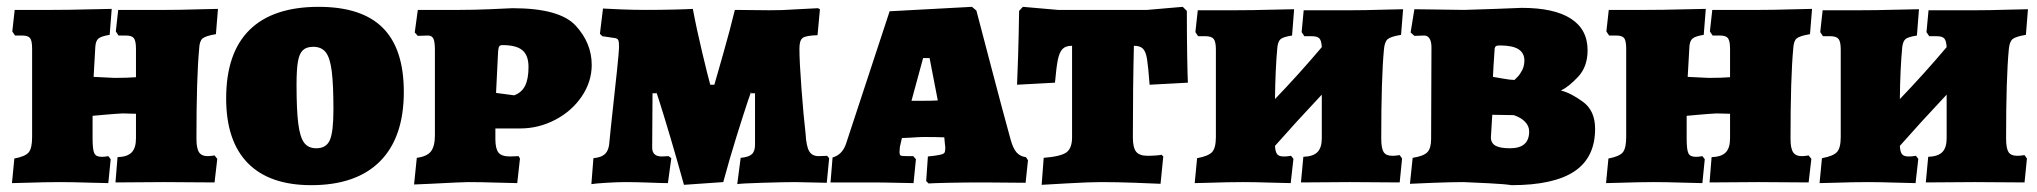

<svg xmlns="http://www.w3.org/2000/svg" viewBox="-20 -533 5963 562"><path d="M22 -69Q54 -75 64 -87Q74 -99 74 -132V-390Q74 -414 68 -421.5Q62 -429 45 -429H24L16 -441L23 -504H132Q181 -504 234 -505.5Q287 -507 307 -507L301 -431Q276 -427 268 -420Q260 -413 259 -396L254 -308L315 -305Q354 -305 378 -307V-390Q378 -413 372 -421Q366 -429 349 -429H327L319 -441L326 -504H466Q505 -504 552 -505.5Q599 -507 618 -507L612 -433Q582 -428 573 -420.5Q564 -413 563 -391Q555 -306 555 -127Q555 -99 562.5 -87.5Q570 -76 587 -76Q595 -76 600.5 -77Q606 -78 608 -78L616 -68L608 1L461 0L318 1L324 -73Q353 -74 365.5 -87Q378 -100 378 -128V-200L339 -201Q318 -200 290 -197.5Q262 -195 251 -194V-127Q251 -95 256 -84.5Q261 -74 277 -74Q286 -74 291 -75Q296 -76 297 -76L304 -67L297 3Q280 3 235.5 1.5Q191 0 154 0Q114 0 54 2L15 3Z M642 -245Q642 -378 710.5 -445.5Q779 -513 913 -513Q1039 -513 1100.5 -451.5Q1162 -390 1162 -264Q1162 -131 1092.5 -61Q1023 9 891 9Q769 9 705.5 -55.5Q642 -120 642 -245ZM956 -212Q956 -286 951 -325Q946 -364 933.5 -380Q921 -396 897 -396Q877 -396 866.5 -386Q856 -376 852 -352.5Q848 -329 848 -285Q848 -211 853 -171.5Q858 -132 870 -115.5Q882 -99 906 -99Q935 -99 945.5 -123Q956 -147 956 -212Z M1200 -71Q1230 -75 1241.5 -90Q1253 -105 1253 -137V-387Q1253 -411 1248.5 -420Q1244 -429 1233 -429L1203 -428L1194 -438L1203 -504H1325Q1366 -504 1413.5 -506Q1461 -508 1480 -509Q1618 -509 1665 -458Q1712 -407 1712 -343Q1712 -294 1683 -251Q1654 -208 1605.5 -182.5Q1557 -157 1502 -157H1430V-126Q1430 -98 1439 -86.5Q1448 -75 1473 -75L1498 -76L1502 -69L1494 3Q1477 3 1432.5 1.5Q1388 0 1351 0Q1334 0 1239 5L1192 7ZM1527 -337Q1527 -371 1509 -386Q1491 -401 1451 -401Q1444 -401 1441.5 -397.5Q1439 -394 1438 -383L1432 -261L1485 -254Q1507 -262 1517 -282Q1527 -302 1527 -337Z M2407 -70 2400 2 2307 0Q2277 0 2211.5 2Q2146 4 2138 6L2148 -71Q2171 -73 2180.5 -81.5Q2190 -90 2190 -109V-260H2178Q2182 -276 2169 -237Q2156 -198 2136 -134Q2116 -70 2097 0L1982 8Q1961 -68 1941.5 -133.5Q1922 -199 1909.5 -238Q1897 -277 1902 -260H1890L1889 -101Q1889 -75 1917 -75L1937 -76L1945 -70L1935 3Q1919 3 1880.5 1.5Q1842 0 1811 0Q1788 0 1755 2Q1722 4 1711 6L1717 -70Q1741 -72 1752 -83.5Q1763 -95 1764 -120L1768 -160Q1792 -376 1792 -394Q1792 -410 1790 -415Q1788 -420 1780.5 -421.5Q1773 -423 1743 -427L1736 -434L1745 -508Q1760 -507 1798 -505.5Q1836 -504 1871 -504Q1913 -504 1953 -505Q1993 -506 2008 -507Q2019 -448 2036 -377Q2053 -306 2059 -285H2071Q2077 -306 2097 -376Q2117 -446 2131 -504L2231 -503Q2275 -503 2297 -505L2374 -509L2380 -506L2373 -430Q2339 -429 2329.5 -422Q2320 -415 2320 -391Q2320 -353 2326 -273Q2332 -193 2338 -142Q2340 -105 2348.5 -90.5Q2357 -76 2376 -76Q2385 -76 2392 -76.5Q2399 -77 2401 -77ZM1764 -120Z M2691 -3 2696 -75Q2717 -77 2729.5 -79.5Q2742 -82 2744.5 -86Q2747 -90 2747 -101L2746 -110L2744 -131Q2721 -132 2683 -132Q2672 -132 2644 -130L2620 -129L2614 -103L2613 -89Q2613 -80 2616 -78Q2619 -76 2635 -76H2653L2661 -67L2654 3Q2641 3 2603 2Q2565 1 2524 1H2411L2417 -72Q2445 -80 2456 -111L2584 -500L2825 -513L2838 -502Q2851 -453 2882.5 -332.5Q2914 -212 2938 -125Q2945 -99 2955.5 -87Q2966 -75 2983 -73L2989 -64L2982 2L2862 1Q2802 1 2757 2Q2712 3 2698 4ZM2686 -238Q2710 -238 2725 -239L2701 -363H2682L2648 -238Z M3035 -71Q3085 -75 3101.5 -87Q3118 -99 3118 -131V-399Q3099 -399 3090 -389.5Q3081 -380 3076.5 -358.5Q3072 -337 3068 -291L2957 -285Q2958 -306 2960 -367Q2962 -428 2963 -501L2974 -513L3077 -504H3338L3442 -513L3454 -501Q3454 -428 3455 -369Q3456 -310 3457 -291L3345 -285Q3341 -338 3337.5 -360Q3334 -382 3325.5 -390.5Q3317 -399 3299 -399Q3296 -279 3296 -131Q3296 -101 3305.5 -89Q3315 -77 3339 -77Q3353 -77 3364.5 -78Q3376 -79 3380 -80L3385 -75L3377 5Q3357 4 3303.5 2Q3250 0 3203 0Q3169 0 3108.5 3.5Q3048 7 3029 8Z M4077 -79 4084 -69 4077 1 3931 0 3788 1 3795 -74Q3824 -75 3836.5 -88Q3849 -101 3849 -128V-256Q3771 -173 3712 -106Q3713 -88 3718.5 -81.5Q3724 -75 3737 -75Q3747 -75 3752.5 -76Q3758 -77 3759 -77L3766 -68L3758 3Q3741 3 3697.5 1.5Q3654 0 3618 0Q3577 0 3517 2L3477 3L3484 -70Q3517 -76 3528 -88Q3539 -100 3539 -132V-388Q3539 -411 3532.5 -419Q3526 -427 3509 -427H3487L3479 -439L3486 -503H3596Q3644 -503 3696 -504.5Q3748 -506 3768 -506L3762 -429Q3736 -425 3728.5 -418.5Q3721 -412 3719 -395Q3713 -332 3712 -243Q3783 -317 3849 -395Q3848 -414 3842 -420.5Q3836 -427 3820 -427H3798L3790 -439L3796 -503H3936Q3975 -503 4021.5 -504.5Q4068 -506 4087 -506L4081 -431Q4051 -426 4042 -418.5Q4033 -411 4031 -389Q4023 -306 4023 -128Q4023 -99 4030 -88Q4037 -77 4055 -77Q4064 -77 4069.5 -78Q4075 -79 4077 -79Z M4649 -156Q4649 -72 4588.5 -31.5Q4528 9 4404 9Q4388 6 4339.5 3.5Q4291 1 4264 0Q4230 0 4177 2Q4124 4 4107 5L4115 -71Q4147 -76 4158 -87.5Q4169 -99 4169 -126L4170 -395Q4170 -411 4164.5 -420Q4159 -429 4149 -429L4120 -428L4109 -438L4120 -506L4266 -504Q4304 -505 4358 -507Q4412 -509 4434 -510Q4529 -510 4578 -478.5Q4627 -447 4627 -386Q4627 -338 4599.5 -308.5Q4572 -279 4549 -268Q4578 -261 4613.5 -235Q4649 -209 4649 -156ZM4350 -308Q4357 -307 4379 -303Q4401 -299 4413 -299Q4415 -301 4422 -308Q4429 -315 4435.5 -327.5Q4442 -340 4442 -356Q4442 -378 4424.5 -389Q4407 -400 4370 -400Q4362 -400 4359 -398Q4356 -396 4355 -391Q4353 -363 4351.5 -337.5Q4350 -312 4350 -308ZM4456 -148Q4456 -164 4444 -176.5Q4432 -189 4411 -196L4348 -197L4344 -131Q4344 -114 4357.5 -106.5Q4371 -99 4400 -99Q4456 -99 4456 -148Z M4688 -69Q4720 -75 4730 -87Q4740 -99 4740 -132V-390Q4740 -414 4734 -421.5Q4728 -429 4711 -429H4690L4682 -441L4689 -504H4798Q4847 -504 4900 -505.5Q4953 -507 4973 -507L4967 -431Q4942 -427 4934 -420Q4926 -413 4925 -396L4920 -308L4981 -305Q5020 -305 5044 -307V-390Q5044 -413 5038 -421Q5032 -429 5015 -429H4993L4985 -441L4992 -504H5132Q5171 -504 5218 -505.5Q5265 -507 5284 -507L5278 -433Q5248 -428 5239 -420.5Q5230 -413 5229 -391Q5221 -306 5221 -127Q5221 -99 5228.5 -87.5Q5236 -76 5253 -76Q5261 -76 5266.5 -77Q5272 -78 5274 -78L5282 -68L5274 1L5127 0L4984 1L4990 -73Q5019 -74 5031.5 -87Q5044 -100 5044 -128V-200L5005 -201Q4984 -200 4956 -197.5Q4928 -195 4917 -194V-127Q4917 -95 4922 -84.5Q4927 -74 4943 -74Q4952 -74 4957 -75Q4962 -76 4963 -76L4970 -67L4963 3Q4946 3 4901.5 1.5Q4857 0 4820 0Q4780 0 4720 2L4681 3Z M5906 -79 5913 -69 5906 1 5760 0 5617 1 5624 -74Q5653 -75 5665.5 -88Q5678 -101 5678 -128V-256Q5600 -173 5541 -106Q5542 -88 5547.5 -81.5Q5553 -75 5566 -75Q5576 -75 5581.5 -76Q5587 -77 5588 -77L5595 -68L5587 3Q5570 3 5526.5 1.5Q5483 0 5447 0Q5406 0 5346 2L5306 3L5313 -70Q5346 -76 5357 -88Q5368 -100 5368 -132V-388Q5368 -411 5361.5 -419Q5355 -427 5338 -427H5316L5308 -439L5315 -503H5425Q5473 -503 5525 -504.5Q5577 -506 5597 -506L5591 -429Q5565 -425 5557.5 -418.5Q5550 -412 5548 -395Q5542 -332 5541 -243Q5612 -317 5678 -395Q5677 -414 5671 -420.5Q5665 -427 5649 -427H5627L5619 -439L5625 -503H5765Q5804 -503 5850.5 -504.5Q5897 -506 5916 -506L5910 -431Q5880 -426 5871 -418.5Q5862 -411 5860 -389Q5852 -306 5852 -128Q5852 -99 5859 -88Q5866 -77 5884 -77Q5893 -77 5898.5 -78Q5904 -79 5906 -79Z"/></svg>

Font: Alegreya SC Black
Style: Regular
Weight: 900
Designer: Juan Pablo del Peral
Foundry: Huerta Tipografica
Version: Version 2.007; ttfautohint (v1.6)